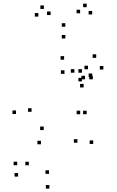

<svg xmlns="http://www.w3.org/2000/svg" viewBox="-20 -840 660 1082"><path d="M505.3 -28.8V-48.8H485.3V-28.8ZM562.5 -448V-468H542.5V-448ZM522.2 -514V-534H502.2V-514ZM476 -449.7V-469.7H456V-449.7ZM416.2 -35.7V-55.7H396.2V-35.7ZM256.2 139.8V119.8H236.2V139.8ZM142.7 91.5V71.5H122.7V91.5ZM76.7 91.2V71.2H56.7V91.2ZM82 155.2V135.2H62V155.2ZM258.2 222.8V202.8H238.2V222.8ZM432 -196.2V-216.2H412V-196.2ZM468.3 -196.2V-216.2H448.3V-196.2ZM503 -393V-413H483V-393ZM458.8 -393V-413H438.8V-393ZM226.3 -107V-127H206.3V-107ZM158 -210V-230H138V-210ZM343.3 -423.8V-443.8H323.3V-423.8ZM441.8 -381.3V-401.3H421.8V-381.3ZM441.8 -430.3V-450.3H421.8V-430.3ZM399.2 -430.3V-450.3H379.2V-430.3ZM451.3 -347.2V-367.2H431.3V-347.2ZM499.7 -406V-426H479.7V-406ZM341.3 -503.7V-523.7H321.3V-503.7ZM70.3 -197.5V-217.5H50.3V-197.5ZM210.8 -26.8V-46.8H190.8V-26.8ZM499.5 -758.5V-778.5H479.5V-758.5ZM468.5 -799.5V-819.5H448.5V-799.5ZM431.5 -765.2V-785.2H411.5V-765.2ZM348.2 -689.2V-709.2H328.2V-689.2ZM265.2 -755.2V-775.2H245.2V-755.2ZM227.5 -789.5V-809.5H207.5V-789.5ZM196.2 -746.5V-766.5H176.2V-746.5ZM348.2 -623V-643H328.2V-623Z"/></svg>

Font: Monaspace Radon Dots Var
Style: Regular
Weight: 400
Designer: Riley Cran and the Lettermatic Team
Version: Version 1.100 (Monaspace Radon Dots)